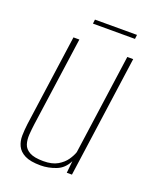

<svg xmlns="http://www.w3.org/2000/svg" viewBox="-116 -657 595 734"><g transform="rotate(20 181.0 -289.5)"><path d="M138 8Q96 8 73.5 -3.5Q51 -15 42 -34Q33 -53 33.5 -76Q34 -99 37 -123L89 -495H113L62 -132Q59 -110 57.5 -88.5Q56 -67 61.5 -49.5Q67 -32 86 -21.5Q105 -11 142 -11Q178 -11 200 -24Q222 -37 234 -54.5Q246 -72 251 -87L308 -495H332L263 0H242L247 -49Q231 -16 200 -4Q169 8 138 8ZM141 -570 143 -587H314L312 -570Z"/></g></svg>

Font: Alumni Sans Thin Thin
Style: Italic
Weight: 250
Italic angle: -8°
Version: Version 1.016